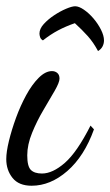

<svg xmlns="http://www.w3.org/2000/svg" viewBox="-26 -566 352 613"><path d="M75 27Q34 27 14 2Q-6 -23 -6 -58Q-6 -81 2.5 -116Q11 -151 25 -189.5Q39 -228 57.5 -262Q76 -296 97.5 -317.5Q119 -339 140 -339Q150 -339 157 -333Q164 -327 164 -315Q164 -303 148.5 -276Q133 -249 112.5 -214.5Q92 -180 76.5 -142Q61 -104 61 -70Q61 -35 72.5 -23.5Q84 -12 108 -12Q142 -12 181 -46Q220 -80 263 -165L274 -153Q243 -67 189 -20Q135 27 75 27ZM287 -403Q272 -431 254 -451Q236 -471 213 -492Q184 -482 159.5 -469Q135 -456 111 -437Q104 -441 102 -447.5Q100 -454 100 -459Q100 -474 113.5 -489Q127 -504 146.5 -517Q166 -530 185 -538Q204 -546 214 -546Q226 -546 242 -535Q258 -524 272.5 -507Q287 -490 296.5 -471Q306 -452 306 -437Q306 -427 301.5 -418Q297 -409 287 -403Z"/></svg>

Font: Dancing Script Medium
Style: Regular
Weight: 500
Designer: Pablo Impallari
Foundry: Pablo Impallari
Version: Version 2.000